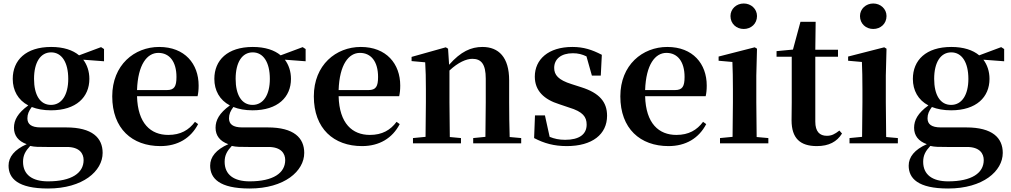

<svg xmlns="http://www.w3.org/2000/svg" viewBox="-20 -821 5793 1100"><path d="M272 -220C209 -220 175 -278 175 -369C175 -464 212 -521 273 -521C333 -521 371 -465 371 -369C371 -278 334 -220 272 -220ZM272 -189C417 -189 492 -265 492 -369C492 -412 479 -450 457 -479L576 -470V-540L559 -551L433 -504C397 -534 344 -552 273 -552C128 -552 53 -476 53 -369C53 -303 83 -248 142 -217C81 -173 60 -132 60 -89C60 -44 85 -12 133 5C63 36 29 78 29 128C29 201 82 259 255 259C455 259 568 159 568 55C568 -31 509 -91 359 -91H213C159 -91 137 -110 137 -143C137 -167 145 -185 162 -208C192 -196 229 -189 272 -189ZM153 15C178 21 202 21 248 21H363C436 21 459 59 459 96C459 170 391 218 255 218C165 218 112 180 112 106C112 68 126 44 153 15Z M899 16C998 16 1073 -29 1115 -110L1097 -123C1062 -76 1015 -48 944 -48C844 -48 769 -113 765 -270H1112C1116 -288 1118 -306 1118 -331C1118 -455 1039 -552 892 -552C750 -552 623 -449 623 -269C623 -84 737 16 899 16ZM765 -305C770 -452 823 -518 887 -518C951 -518 991 -468 991 -380C991 -326 979 -305 936 -305Z M1427 -220C1364 -220 1330 -278 1330 -369C1330 -464 1367 -521 1428 -521C1488 -521 1526 -465 1526 -369C1526 -278 1489 -220 1427 -220ZM1427 -189C1572 -189 1647 -265 1647 -369C1647 -412 1634 -450 1612 -479L1731 -470V-540L1714 -551L1588 -504C1552 -534 1499 -552 1428 -552C1283 -552 1208 -476 1208 -369C1208 -303 1238 -248 1297 -217C1236 -173 1215 -132 1215 -89C1215 -44 1240 -12 1288 5C1218 36 1184 78 1184 128C1184 201 1237 259 1410 259C1610 259 1723 159 1723 55C1723 -31 1664 -91 1514 -91H1368C1314 -91 1292 -110 1292 -143C1292 -167 1300 -185 1317 -208C1347 -196 1384 -189 1427 -189ZM1308 15C1333 21 1357 21 1403 21H1518C1591 21 1614 59 1614 96C1614 170 1546 218 1410 218C1320 218 1267 180 1267 106C1267 68 1281 44 1308 15Z M2054 16C2153 16 2228 -29 2270 -110L2252 -123C2217 -76 2170 -48 2099 -48C1999 -48 1924 -113 1920 -270H2267C2271 -288 2273 -306 2273 -331C2273 -455 2194 -552 2047 -552C1905 -552 1778 -449 1778 -269C1778 -84 1892 16 2054 16ZM1920 -305C1925 -452 1978 -518 2042 -518C2106 -518 2146 -468 2146 -380C2146 -326 2134 -305 2091 -305Z M2760 0H2966V-30L2900 -36C2898 -93 2897 -177 2897 -235V-361C2897 -493 2837 -552 2744 -552C2679 -552 2620 -526 2553 -450L2547 -542L2534 -550L2338 -495V-471L2416 -464C2419 -415 2420 -376 2420 -310V-235C2420 -180 2419 -94 2418 -37L2346 -30V0H2621V-30L2557 -36L2555 -235V-417C2605 -464 2652 -484 2686 -484C2737 -484 2763 -454 2763 -370V-235L2761 -37L2691 -30V0Z M3227 16C3374 16 3458 -52 3458 -158C3458 -236 3415 -288 3311 -321L3255 -339C3178 -363 3155 -392 3155 -432C3155 -483 3195 -516 3262 -516C3292 -516 3315 -510 3340 -498L3371 -388H3422L3428 -507C3372 -536 3324 -552 3259 -552C3121 -552 3044 -480 3044 -382C3044 -301 3097 -251 3184 -224L3240 -205C3320 -181 3341 -151 3341 -107C3341 -51 3298 -20 3218 -20C3183 -20 3156 -26 3129 -37L3102 -160H3045L3040 -30C3097 0 3154 16 3227 16Z M3810 16C3909 16 3984 -29 4026 -110L4008 -123C3973 -76 3926 -48 3855 -48C3755 -48 3680 -113 3676 -270H4023C4027 -288 4029 -306 4029 -331C4029 -455 3950 -552 3803 -552C3661 -552 3534 -449 3534 -269C3534 -84 3648 16 3810 16ZM3676 -305C3681 -452 3734 -518 3798 -518C3862 -518 3902 -468 3902 -380C3902 -326 3890 -305 3847 -305Z M4241 -655C4283 -655 4317 -685 4317 -729C4317 -770 4283 -801 4241 -801C4199 -801 4165 -770 4165 -729C4165 -685 4199 -655 4241 -655ZM4176 0H4382V-30L4315 -36C4314 -94 4313 -180 4313 -235V-388L4317 -542L4304 -550L4097 -497V-473L4176 -466C4178 -418 4179 -375 4179 -308V-235L4177 -37L4105 -30V0Z M4660 16C4729 16 4775 -9 4804 -56L4789 -73C4762 -52 4744 -43 4717 -43C4676 -43 4651 -67 4651 -124V-496H4781V-536H4651L4653 -696H4566L4523 -537L4429 -528V-496H4516V-235C4516 -195 4515 -169 4515 -132C4515 -29 4564 16 4660 16Z M4983 -655C5025 -655 5059 -685 5059 -729C5059 -770 5025 -801 4983 -801C4941 -801 4907 -770 4907 -729C4907 -685 4941 -655 4983 -655ZM4918 0H5124V-30L5057 -36C5056 -94 5055 -180 5055 -235V-388L5059 -542L5046 -550L4839 -497V-473L4918 -466C4920 -418 4921 -375 4921 -308V-235L4919 -37L4847 -30V0Z M5429 -220C5366 -220 5332 -278 5332 -369C5332 -464 5369 -521 5430 -521C5490 -521 5528 -465 5528 -369C5528 -278 5491 -220 5429 -220ZM5429 -189C5574 -189 5649 -265 5649 -369C5649 -412 5636 -450 5614 -479L5733 -470V-540L5716 -551L5590 -504C5554 -534 5501 -552 5430 -552C5285 -552 5210 -476 5210 -369C5210 -303 5240 -248 5299 -217C5238 -173 5217 -132 5217 -89C5217 -44 5242 -12 5290 5C5220 36 5186 78 5186 128C5186 201 5239 259 5412 259C5612 259 5725 159 5725 55C5725 -31 5666 -91 5516 -91H5370C5316 -91 5294 -110 5294 -143C5294 -167 5302 -185 5319 -208C5349 -196 5386 -189 5429 -189ZM5310 15C5335 21 5359 21 5405 21H5520C5593 21 5616 59 5616 96C5616 170 5548 218 5412 218C5322 218 5269 180 5269 106C5269 68 5283 44 5310 15Z"/></svg>

Font: Noto Serif KR
Style: Bold
Weight: 700
Designer: Ryoko NISHIZUKA 西塚涼子 (kana & ideographs); Frank Grießhammer (Latin, Greek & Cyrillic); Wenlong ZHANG 张文龙 (bopomofo); San
Foundry: Adobe
Version: Version 2.001;hotconv 1.1.0;makeotfexe 2.6.0